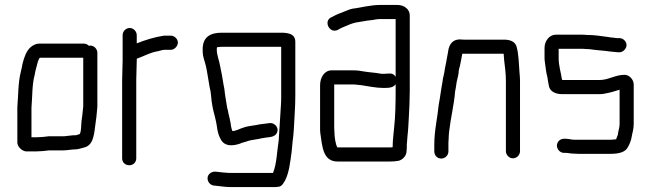

<svg xmlns="http://www.w3.org/2000/svg" viewBox="-20 -618 2627 775"><path d="M129 -64H107V-183C111 -229 109 -276 120 -316C122 -327 124 -338 127 -347C130 -359 134 -378 141 -385H316V-189C314 -170 314 -168 312 -151L309 -129C307 -113 309 -91 302 -77L290 -73C287 -72 284 -72 282 -72C277 -72 272 -72 266 -71L248 -69C243 -68 239 -68 235 -68H177C163 -66 144 -64 129 -64ZM84 -7H129C143 -7 164 -9 178 -11H235C251 -11 269 -15 284 -15C297 -15 311 -21 321 -23C359 -33 360 -80 366 -123L369 -145C371 -162 371 -167 373 -187V-405C373 -420 360 -434 345 -434C343 -434 341 -434 339 -433C333 -439 326 -442 318 -442H138C127 -442 115 -437 104 -428C86 -412 78 -388 71 -361C69 -350 67 -339 64 -328C53 -285 54 -234 50 -185V-43C50 -26 68 -9 84 -7Z M475 -476V-374C475 -350 473 -319 473 -294V21C473 38 486 49 502 49C518 49 530 37 530 21V-295C530 -320 532 -351 532 -374V-381C556 -389 584 -405 611 -410C621 -411 634 -417 644 -417H670C684 -417 698 -432 698 -446C698 -461 684 -474 670 -474H641C602 -468 565 -456 532 -443V-476C532 -491 519 -505 504 -505C488 -505 475 -492 475 -476Z M1113 -486H875C828 -486 798 -468 798 -419C798 -397 800 -389 806 -370C812 -351 817 -324 820 -303L826 -267C829 -256 831 -244 832 -232C834 -203 840 -173 847 -149L852 -127C853 -120 854 -115 855 -111L857 -97C860 -81 864 -67 872 -54C887 -27 918 -28 948 -38C961 -44 969 -44 981 -49C993 -53 1009 -54 1023 -57L1037 -60C1060 -65 1082 -62 1094 -76C1111 -97 1092 -124 1067 -121C1055 -119 1040 -118 1028 -116L1013 -113L999 -111C988 -109 972 -107 963 -103C950 -100 934 -89 918 -89C916 -93 914 -102 913 -106L911 -120C910 -125 909 -132 907 -140L902 -161C901 -169 899 -176 897 -183C894 -198 891 -222 888 -239C887 -252 885 -265 882 -278L876 -314C874 -326 871 -337 869 -349C865 -375 855 -394 855 -419C855 -422 855 -424 856 -427C858 -428 860 -428 863 -428C868 -429 872 -429 875 -429H1115V-230C1115 -219 1115 -207 1114 -194C1111 -151 1108 -94 1105 -52C1098 -7 1097 44 1082 80H905C896 80 868 77 861 76L851 75C835 73 820 84 818 98C816 115 828 129 843 131L853 132C863 133 893 137 905 137H1094C1097 137 1099 136 1102 136C1114 136 1122 126 1126 118C1128 114 1129 114 1131 110C1147 78 1151 39 1157 -4L1161 -46C1163 -60 1165 -77 1166 -96C1168 -143 1172 -183 1172 -230V-449C1172 -481 1145 -486 1113 -486Z M1577 -278V-253C1577 -204 1576 -148 1571 -104C1569 -79 1565 -53 1565 -27V-24C1561 -23 1557 -23 1553 -23H1343C1342 -23 1342 -23 1341 -24C1334 -38 1330 -66 1330 -84C1330 -89 1329 -95 1329 -101V-277H1404C1409 -277 1415 -277 1420 -276L1439 -274C1468 -270 1497 -263 1528 -263C1551 -263 1567 -264 1577 -278ZM1528 -320C1523 -320 1519 -320 1514 -321C1494 -325 1467 -326 1446 -330L1427 -333C1419 -334 1411 -334 1404 -334H1318C1290 -334 1272 -306 1272 -274V-101C1272 -94 1272 -87 1273 -80C1281 -27 1283 34 1343 34H1553C1568 34 1575 33 1589 31C1605 27 1621 11 1621 -8C1622 -15 1622 -21 1622 -27C1622 -32 1622 -38 1623 -45L1625 -71C1628 -95 1628 -110 1630 -140C1632 -173 1634 -217 1634 -252V-556C1634 -581 1611 -598 1584 -598H1514C1493 -598 1475 -595 1456 -592C1437 -589 1422 -585 1403 -583C1388 -580 1373 -572 1359 -567C1342 -561 1330 -555 1315 -547C1292 -534 1302 -501 1324 -495C1341 -491 1350 -503 1362 -507C1379 -514 1397 -523 1416 -527L1464 -535L1482 -537C1493 -539 1503 -541 1514 -541H1577V-308C1565 -327 1551 -320 1528 -320Z M1790 -7V-34C1790 -39 1790 -47 1791 -59C1791 -69 1792 -79 1793 -88C1799 -141 1813 -196 1817 -249C1819 -259 1821 -269 1822 -278C1824 -296 1829 -306 1831 -323C1831 -328 1832 -334 1833 -339C1839 -360 1842 -381 1846 -401H2013C2014 -393 2014 -384 2015 -375C2018 -350 2022 -321 2022 -292V-8C2022 7 2035 21 2050 21C2066 21 2079 8 2079 -8V-292C2079 -303 2078 -314 2077 -325C2074 -361 2074 -399 2065 -430C2059 -450 2040 -458 2014 -458H1857C1850 -458 1844 -458 1837 -459C1806 -459 1793 -438 1789 -412C1789 -409 1788 -405 1787 -400C1785 -386 1783 -381 1781 -367L1778 -352C1776 -344 1775 -336 1774 -329L1771 -314C1769 -307 1767 -298 1766 -287C1760 -256 1757 -227 1751 -196C1746 -143 1733 -92 1733 -34V-7C1733 9 1745 22 1761 22C1777 22 1790 9 1790 -7Z M2481 -464H2474C2466 -464 2452 -467 2445 -467C2441 -468 2437 -468 2432 -469C2403 -473 2378 -477 2347 -477C2340 -478 2334 -478 2327 -478H2223C2198 -478 2178 -453 2178 -425V-383C2178 -376 2179 -370 2180 -363C2183 -343 2184 -327 2189 -309L2192 -291C2193 -284 2194 -279 2195 -274C2198 -249 2222 -238 2249 -238H2400C2413 -238 2422 -240 2435 -243C2447 -245 2468 -252 2481 -256V-118C2481 -106 2478 -96 2476 -88L2474 -74C2472 -68 2469 -63 2467 -56C2463 -55 2460 -55 2457 -55C2452 -54 2446 -54 2441 -54H2298C2287 -54 2273 -58 2263 -58H2257C2241 -58 2228 -46 2228 -30C2228 -15 2241 -1 2256 -1H2262C2272 -1 2283 2 2294 2C2301 2 2308 3 2315 3H2441C2476 3 2505 -2 2516 -27C2521 -36 2527 -50 2529 -62C2532 -81 2538 -96 2538 -118V-277C2538 -296 2521 -316 2501 -316C2463 -316 2436 -295 2400 -295H2249V-296C2249 -297 2249 -298 2248 -299C2244 -326 2235 -353 2235 -383V-421H2325C2332 -421 2339 -421 2346 -420C2352 -420 2358 -420 2363 -419C2389 -415 2417 -414 2443 -410C2451 -410 2467 -407 2474 -407H2481C2495 -407 2509 -422 2509 -436C2509 -451 2495 -464 2481 -464Z"/></svg>

Font: Electronic
Style: Regular
Weight: 400
Version: Version 1.011